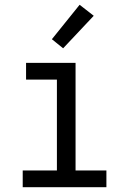

<svg xmlns="http://www.w3.org/2000/svg" viewBox="-20 -783 540 803"><path d="M75 0V-70H218V-450H89V-520H296V-70H425V0ZM244 -581 197 -619 313 -763 372 -717Z"/></svg>

Font: Iosevka srxl
Style: Regular
Weight: 400
Monospace: yes
Designer: Belleve Invis
Foundry: Belleve Invis
Version: Version 33.0.1; ttfautohint (v1.8.3)